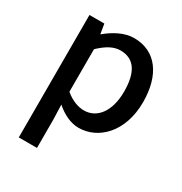

<svg xmlns="http://www.w3.org/2000/svg" viewBox="-182 -696 994 1051"><g transform="rotate(30 315.0 -170.5)"><path d="M87 223H202V45L199 -49C245 -9 295 14 343 14C467 14 580 -95 580 -284C580 -454 502 -564 363 -564C301 -564 241 -530 193 -490H191L181 -551H87ZM321 -83C288 -83 245 -96 202 -132V-401C248 -445 289 -468 332 -468C424 -468 461 -397 461 -282C461 -154 401 -83 321 -83Z"/></g></svg>

Font: Noto Sans CJK SC Medium
Style: Regular
Weight: 500
Designer: Ryoko NISHIZUKA 西塚涼子 (kana, bopomofo & ideographs); Paul D. Hunt (Latin, Greek & Cyrillic); Sandoll Communications 산돌커뮤니
Foundry: Adobe
Version: Version 2.004;hotconv 1.0.118;makeotfexe 2.5.65603